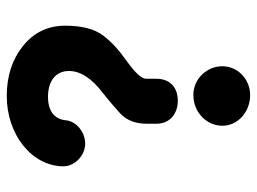

<svg xmlns="http://www.w3.org/2000/svg" viewBox="-116 -420 760 568"><g transform="rotate(90 264.0 -136.0)"><path d="M261 -496C214 -496 176 -459 176 -414C176 -367 214 -328 261 -328C312 -328 352 -367 352 -414C352 -459 312 -496 261 -496ZM213 -189C213 -174 197 -157 154 -126C127 -107 104 -86 85 -61C66 -36 56 1 56 51C56 102 76 144 116 176C156 208 205 224 264 224C379 224 472 149 472 56C472 24 441 -8 405 -8C370 -8 339 19 336 48C333 83 309 102 266 102C221 102 190 80 190 40C190 6 212 -28 256 -61C275 -76 295 -93 316 -112C336 -131 346 -157 346 -189V-219C346 -258 317 -282 278 -282C238 -282 213 -258 213 -219Z"/></g></svg>

Font: Dongle
Style: Bold
Weight: 700
Designer: Yanghee Ryu
Foundry: Yanghee Ryu
Version: Version 2.000